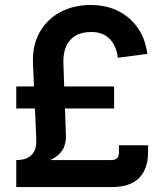

<svg xmlns="http://www.w3.org/2000/svg" viewBox="-20 -758 665 778"><path d="M46.4 -86.4V-109.4Q87.4 -109.4 108.2 -130.4Q128.9 -151.4 127 -192.9L113.8 -497.6Q109.9 -570.8 139.4 -624.8Q168.9 -678.7 223.1 -708.3Q277.3 -737.8 348.6 -737.8Q409.7 -737.8 458.5 -713.6Q507.3 -689.5 538.3 -644.8Q569.3 -600.1 577.1 -539.6L457.5 -523.9Q451.2 -573.7 423.8 -601.1Q396.5 -628.4 350.1 -628.4Q311 -628.4 285.4 -613Q259.8 -597.7 247.8 -569.6Q235.8 -541.5 236.8 -503.4L247.1 -208.5Q248 -172.9 232.9 -149.9Q217.8 -127 192.6 -114Q167.5 -101.1 139.4 -95Q111.3 -88.9 86.4 -87.6Q61.5 -86.4 46.4 -86.4ZM45.9 0V-109.4H430.7Q447.3 -109.4 454.6 -116.9Q461.9 -124.5 461.9 -141.1V-169.4H580.1V-143.6Q580.1 -73.2 543.5 -36.6Q506.8 0 432.6 0ZM45.9 -318.4V-407.7H442.4V-318.4Z"/></svg>

Font: Inter 17pt SemiBold
Style: Regular
Weight: 600
Version: Version 4.001;git-66647c0bb